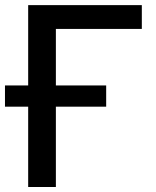

<svg xmlns="http://www.w3.org/2000/svg" viewBox="-37 -748 624 768"><path d="M530.3 -727.5V-632.3H186.5V0H75.7V-727.5ZM-17.1 -321.3V-406.2H387.7V-321.3Z"/></svg>

Font: Inter 20pt Medium
Style: Regular
Weight: 500
Version: Version 4.001;git-66647c0bb